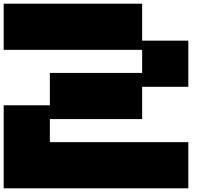

<svg xmlns="http://www.w3.org/2000/svg" viewBox="-20 -1020 1111 1040"><path d="M0 0V-449.7H250V-625H750V-750H0V-1000H750V-799.8H1000V-549.8H750V-375H250V-250H1000V0Z"/></svg>

Font: Minecraft five bold
Style: Regular
Weight: 400
Designer: AngelloENF2
Foundry: https://fontstruct.com
Version: Version 1.0